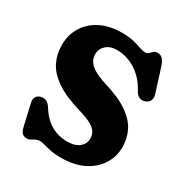

<svg xmlns="http://www.w3.org/2000/svg" viewBox="-168 -852 972 1007"><g transform="rotate(30 318.0 -348.5)"><path d="M334.9 15.3Q298.5 15.3 271.8 9.9Q245.2 4.5 227 -0.9Q208.9 -6.3 198.5 -6.3Q186.4 -6.3 177.7 -2.7Q169 0.9 161.7 5.5Q154.5 10.2 147.3 13.8Q140.1 17.4 131.1 17.4Q110.5 17.4 100.3 6.6Q90 -4.2 84.7 -29L55 -159.7Q51.4 -177.6 58.9 -190.4Q66.4 -203.3 83.6 -208.3Q101.2 -213.7 116.8 -206.9Q132.4 -200.1 145.6 -178.9Q168.6 -141.8 196.1 -118.7Q223.6 -95.7 255.1 -85.1Q286.6 -74.5 321.5 -74.5Q367 -74.5 393 -95.2Q419 -116 419.1 -148.3Q419.2 -169.5 409.4 -186.2Q399.6 -202.9 375.3 -217.1Q350.9 -231.2 306.9 -244.8Q205.4 -273.6 148.2 -311.9Q91.1 -350.1 67.6 -397.1Q44 -444.1 44 -498.9Q44 -561.1 73.7 -609.6Q103.3 -658 158 -685.6Q212.7 -713.1 287 -713.1Q328.6 -713.1 357.5 -705.9Q386.4 -698.7 406.5 -691.4Q426.6 -684.2 441.8 -684.2Q454.1 -684.2 461.7 -691.9Q469.4 -699.7 477.8 -707.4Q486.2 -715.2 500.7 -715.2Q519.6 -715.2 531.8 -702.3Q544 -689.4 554.8 -654.6L597.3 -520.5Q604.6 -497.7 595.2 -481.5Q585.9 -465.3 565.2 -460.4Q547.4 -456.4 533.7 -463.8Q520 -471.1 509.6 -490.8Q486 -535.1 453.3 -564.2Q420.6 -593.2 383.7 -607.4Q346.9 -621.6 310.2 -621.6Q268 -621.6 243.9 -599.8Q219.8 -578 219.8 -545.6Q219.8 -520.9 232.9 -501.5Q246 -482.2 272.7 -467Q299.4 -451.8 339.9 -438.8Q436.7 -410.2 490.5 -372.5Q544.4 -334.9 566.1 -289.9Q587.8 -245 587.7 -194.2Q587.6 -136.1 557.5 -88.6Q527.5 -41.2 470.9 -12.9Q414.4 15.3 334.9 15.3Z"/></g></svg>

Font: Fraunces SuperSoft
Style: Regular
Weight: 900
Version: Version 1.000;[b76b70a41]